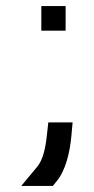

<svg xmlns="http://www.w3.org/2000/svg" viewBox="-20 -504 309 632"><path d="M135 -65C130 -14 121 21 104 43L50 108H154L166 93C195 59 210 0 215 -57L219 -101H139ZM116 -444V-443V-403H196V-443V-444V-484H116Z"/></svg>

Font: Nordica Advanced
Style: Regular
Weight: 300
Version: Version 1.07